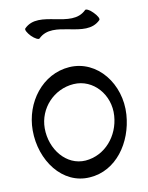

<svg xmlns="http://www.w3.org/2000/svg" viewBox="-93 -900 765 990"><g transform="rotate(-10 289.5 -405.0)"><path d="M165 -728C250 -813 400 -683 485 -768C491 -774 481 -792 463 -810C446 -828 427 -837 422 -832C337 -747 186 -877 102 -792C96 -786 106 -768 123 -750C141 -732 160 -723 165 -728ZM297 22C436 13 528 -119 538 -264C549 -423 439 -566 290 -556C148 -546 48 -414 48 -267C48 -109 152 33 297 22ZM111 -267C111 -371 192 -459 297 -466C401 -473 483 -378 475 -269C468 -164 393 -75 290 -67C188 -60 111 -157 111 -267Z"/></g></svg>

Font: Nupuram
Style: Regular
Weight: 400
Designer: Santhosh Thottingal (santhosh.thottingal@gmail.com)
Foundry: SMC
Version: Version 1.000